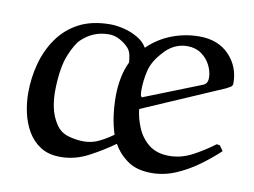

<svg xmlns="http://www.w3.org/2000/svg" viewBox="-60 -563 872 659"><g transform="rotate(10 376.0 -233.0)"><path d="M707 -318.8 424.8 -196.8Q427.7 -166 441.4 -133.1Q455.1 -100.1 482.4 -78.1Q509.8 -56.2 554.2 -56.2Q595.2 -56.2 634.5 -77.1Q673.8 -98.1 708 -124L719.2 -122.1L731.9 -104Q701.2 -75.2 664.6 -48.6Q627.9 -22 587.4 -4.9Q546.9 12.2 503.9 12.2Q453.1 12.2 421.1 -10Q389.2 -32.2 370.1 -65.9Q332 -38.1 284.4 -12.9Q236.8 12.2 187 12.2Q145 12.2 116.9 -5.9Q88.9 -23.9 72 -53Q55.2 -82 47.6 -116.5Q40 -150.9 40 -185.1Q40 -238.3 53.5 -288.1Q66.9 -337.9 95.5 -378.4Q124 -418.9 168.9 -442.4Q213.9 -465.8 277.8 -465.8Q298.8 -465.8 325 -459.5Q351.1 -453.1 373.5 -439.9Q396 -426.8 407.2 -407.2Q443.4 -442.4 489.7 -460.2Q536.1 -478 585.9 -478Q650.9 -478 689.5 -438Q728 -397.9 728 -339.8Q728 -331.1 721.4 -326.9Q714.8 -322.8 707 -318.8ZM466.8 -396Q438 -365.2 429.4 -331.1Q420.9 -296.9 420.9 -259.8Q420.9 -255.9 421.4 -251.5Q421.9 -247.1 422.9 -242.2L426.8 -237.8L628.9 -317.9Q633.8 -319.8 637.9 -325.9Q642.1 -332 642.1 -344.2Q642.1 -365.2 631.1 -387.2Q620.1 -409.2 599.6 -423.6Q579.1 -438 550.8 -438Q525.9 -438 504.4 -427Q482.9 -416 466.8 -396ZM362.8 -348.1Q361.8 -362.3 358.9 -375.2Q356 -388.2 347.2 -397.9Q334 -412.1 315.9 -421.6Q297.9 -431.2 278.8 -431.2Q223.6 -431.2 184.1 -393.1Q167 -377 149.4 -334Q131.8 -291 129.9 -214.8Q128.9 -184.1 135 -152.6Q141.1 -121.1 158.2 -95.2Q174.3 -70.3 201.7 -62.3Q229 -54.2 256.8 -54.2Q284.7 -54.2 309.8 -66.7Q335 -79.1 356.9 -95.2Q347.2 -125 342.5 -158.4Q337.9 -191.9 337.9 -226.1Q337.9 -258.3 343.8 -289.3Q349.6 -320.3 362.8 -348.1Z"/></g></svg>

Font: Aref Ruqaa
Style: Regular
Weight: 400
Designer: Abdullah Aref
Version: Version 1.002